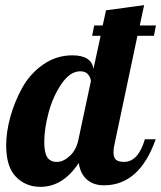

<svg xmlns="http://www.w3.org/2000/svg" viewBox="-20 -720 626 746"><path d="M4 -155Q4 -208 20.5 -267Q37 -326 67 -380Q97 -434 148 -469.5Q199 -505 261 -505Q336 -505 343 -452L371 -581H338L346 -621H379L392 -680L540 -700L523 -621H586L578 -581H514L425 -160Q421 -143 421 -128Q421 -108 430.5 -99.5Q440 -91 462 -91Q517 -91 543 -179H585Q522 0 384 0Q343 0 317.5 -22.5Q292 -45 286 -87Q225 6 137 6Q80 6 42 -33Q4 -72 4 -155ZM152 -169Q152 -142 157 -124.5Q162 -107 171 -100.5Q180 -94 186 -92.5Q192 -91 202 -91Q226 -91 251.5 -114.5Q277 -138 285 -179L333 -404Q333 -417 323 -430Q313 -443 292 -443Q252 -443 218.5 -393.5Q185 -344 168.5 -281.5Q152 -219 152 -169Z"/></svg>

Font: Lobster Two
Style: Bold Italic
Weight: 700
Designer: Pablo Impallari
Foundry: Pablo Impallari. www.impallari.com
Version: Version 1.006